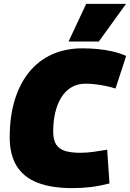

<svg xmlns="http://www.w3.org/2000/svg" viewBox="-20 -959 670 989"><path d="M352 10Q246 10 174.5 -17.5Q103 -45 66.5 -103Q30 -161 30 -252Q30 -358 55.5 -442.5Q81 -527 129.5 -587Q178 -647 247.5 -678.5Q317 -710 404 -710Q443 -710 481.5 -706.5Q520 -703 557.5 -694.5Q595 -686 630 -671L575 -503Q554 -510 528 -515.5Q502 -521 474.5 -524.5Q447 -528 420 -528Q379 -528 348 -509.5Q317 -491 296 -457.5Q275 -424 264.5 -379Q254 -334 254 -282Q254 -237 270 -213.5Q286 -190 317 -181Q348 -172 393 -172Q428 -172 462 -177Q496 -182 532 -188L544 -14Q493 -1 447.5 4.5Q402 10 352 10ZM333 -745 424 -939H629L489 -745Z"/></svg>

Font: Georama ExtraCondensed Thin Black
Style: Italic
Weight: 900
Italic angle: -9°
Version: Version 1.001